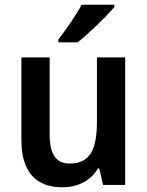

<svg xmlns="http://www.w3.org/2000/svg" viewBox="-20 -786 626 816"><path d="M466 -756V-766H327C303 -721 261 -661 228 -618V-606H310C357 -643 435 -719 466 -756ZM512 -542H392V-271C392 -154 365 -91 276 -91C217 -91 191 -132 191 -215V-542H71V-189C71 -56 133 10 245 10C308 10 365 -16 396 -70H402L418 0H512Z"/></svg>

Font: Noto Sans Kannada SemiCondensed SemiBold
Style: Regular
Weight: 600
Width: 4
Designer: Jelle Bosma - Monotype Design Team
Foundry: Monotype Imaging Inc.
Version: Version 2.005